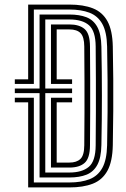

<svg xmlns="http://www.w3.org/2000/svg" viewBox="-20 -820 551 840"><path d="M103.2 0V-372.4H44.8V-392.5H128.1V-21.7H283.3Q335.5 -21.7 371.9 -36Q408.3 -50.2 427.8 -85.6Q447.2 -121 448.6 -184.5Q450.1 -260.2 450.6 -329.9Q451.1 -399.6 450.6 -469.7Q450.1 -539.8 448.6 -616.3Q447.2 -680.4 427.5 -715.5Q407.7 -750.7 371.2 -764.5Q334.7 -778.3 283.5 -778.3H128.1V-452.9H44.8V-473H103.2V-800H283.5Q344.6 -800 386.4 -783.6Q428.2 -767.1 450.1 -727.3Q472 -687.4 473.5 -616.7Q474.9 -543.3 475.5 -474.4Q476 -405.5 475.5 -334.5Q475.1 -263.5 473.5 -184.1Q472 -112.9 449.9 -72.8Q427.7 -32.6 385.9 -16.3Q344.1 0 283.3 0ZM153.1 -43.5V-412.6H44.8V-432.8H153.1V-756.5H283.5Q327.4 -756.5 358.2 -744.6Q389 -732.6 405.8 -702Q422.5 -671.4 423.6 -615.7Q424.8 -559 425.3 -506Q425.8 -453 425.8 -401Q425.8 -349 425.3 -295.6Q424.8 -242.3 423.6 -185.1Q422.5 -130.1 406.1 -99.2Q389.6 -68.3 358.8 -55.9Q328 -43.5 283.3 -43.5ZM178.1 -65.2H283.3Q338.8 -65.2 368.5 -90Q398.1 -114.7 398.6 -184.1Q399.3 -260.7 399.5 -330.1Q399.7 -399.6 399.5 -469.5Q399.3 -539.4 398.6 -616.7Q398.1 -684.1 369.4 -709.5Q340.7 -734.8 283.5 -734.8H178.1V-432.8H295.4V-412.6H178.1ZM203 -86.9V-392.5H295.4V-372.4H228V-108.7H283.3Q315.2 -108.7 331.8 -124.6Q348.4 -140.5 348.7 -184.1Q349.3 -256.3 349.6 -325.1Q349.8 -393.8 349.6 -465.2Q349.5 -536.7 348.7 -616.7Q348.4 -658.6 332.5 -675Q316.7 -691.3 283.5 -691.3H228V-473H295.4V-452.9H203V-713.1H283.5Q326.9 -713.1 350.1 -693.1Q373.4 -673.2 373.7 -616.7Q374.4 -540.9 374.6 -471.3Q374.7 -401.7 374.6 -331.5Q374.4 -261.4 373.7 -184.1Q373.4 -128 350.5 -107.5Q327.7 -86.9 283.3 -86.9Z"/></svg>

Font: Big Shoulders Inline Thin
Style: Regular
Weight: 100
Designer: Patric King
Foundry: XO Type Co
Version: Version 2.002